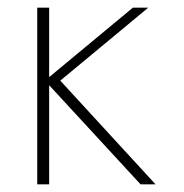

<svg xmlns="http://www.w3.org/2000/svg" viewBox="-20 -480 480 500"><path d="M77 -460V0H108V-460ZM326 -460 97 -270 346 0H385L137 -270L366 -460Z"/></svg>

Font: Jost ExtraLight
Style: Regular
Weight: 250
Version: Version 3.710